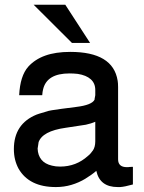

<svg xmlns="http://www.w3.org/2000/svg" viewBox="-20 -754 596 797"><path d="M531.7 -61.5V11.7Q496.6 21.5 478.5 22.5H468.8Q394.5 22.5 379.9 -44.4V-44.9Q368.7 -35.2 357.4 -27.3Q346.2 -19.5 335 -12.7H335.4Q307.1 4.4 276.4 13.4Q245.6 22.5 211.9 22.5Q101.1 22.5 57.1 -53.7Q47.4 -71.8 42.5 -91.8Q37.6 -111.8 37.6 -135.3Q37.6 -239.7 131.8 -278.3L143.1 -282.2L176.3 -292Q178.7 -293 181.6 -293.7Q184.6 -294.4 187.5 -294.9L195.3 -296.4Q210 -298.8 235.1 -302.2Q260.3 -305.7 296.4 -310.1Q361.3 -317.9 372.6 -340.3V-342.8L375.5 -358.9V-380.4Q375.5 -408.2 356.7 -425Q337.9 -441.9 302.7 -447.3Q294.9 -448.2 285.9 -448.7Q276.9 -449.2 268.6 -449.2Q173.8 -449.2 158.7 -382.3Q157.7 -377.4 156.7 -372.1Q155.8 -366.7 155.3 -358.9H59.6Q63.5 -439 97.2 -477.1Q125 -507.8 168 -523.2Q210.9 -538.6 271.5 -538.6Q449.2 -538.6 468.3 -419.4V-419.9Q469.2 -414.1 469.7 -407.5Q470.2 -400.9 470.2 -392.6V-92.8Q470.2 -60.1 506.8 -60.1H508.8Q510.7 -60.1 513.2 -60.3Q515.6 -60.5 519 -61ZM375.5 -248.5Q367.2 -245.1 357.7 -241.9Q348.1 -238.8 336.4 -236.3L252.9 -223.6Q154.8 -210 139.6 -162.1L140.1 -163.1Q139.2 -156.2 138.2 -150.1Q137.2 -144 136.2 -137.2Q137.2 -109.4 151.9 -91.3Q166.5 -73.2 195.8 -66.4Q210.4 -62.5 229.5 -62.5Q296.4 -62.5 345.2 -106.9Q351.6 -111.8 356.2 -117.4Q360.8 -123 364.7 -128.4V-127.9Q375.5 -143.1 375.5 -167.5ZM251 -734.4 354 -575.7H278.8L119.6 -734.4Z"/></svg>

Font: SolaimanLipi
Style: Bold
Weight: 700
Designer: Solaiman Karim
Foundry: Al Mamun Sumon
Version: Version 2.000